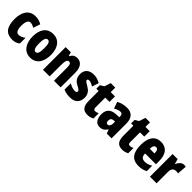

<svg xmlns="http://www.w3.org/2000/svg" viewBox="309 -1984 3314 3314"><g transform="rotate(45 1966.5 -327.0)"><path d="M254 10C309 10 356 -6 396 -39V-177C356 -145 314 -128 272 -128C222 -128 196 -177 196 -274C196 -371 224 -425 268 -425C302 -425 334 -414 367 -392L410 -521C366 -549 318 -563 257 -563C99 -563 32 -435 32 -274C32 -78 105 10 254 10Z M916 -278C916 -460 826 -563 692 -563C530 -563 465 -437 465 -278C465 -132 533 10 690 10C860 10 916 -136 916 -278ZM629 -276C629 -380 648 -428 691 -428C736 -428 752 -379 752 -278C752 -176 736 -125 691 -125C648 -125 629 -177 629 -276Z M1277 -563C1218 -563 1178 -537 1153 -485H1144L1126 -553H999V0H1161V-253C1161 -378 1173 -419 1219 -419C1259 -419 1267 -381 1267 -308V0H1429V-360C1429 -489 1373 -563 1277 -563Z M1850 -170C1850 -255 1804 -304 1737 -342C1666 -384 1659 -390 1659 -408C1659 -426 1670 -434 1693 -434C1731 -434 1769 -415 1802 -393L1842 -516C1789 -547 1740 -563 1683 -563C1568 -563 1503 -503 1503 -400C1503 -322 1538 -265 1606 -231C1683 -193 1689 -179 1689 -161C1689 -138 1674 -129 1644 -129C1594 -129 1544 -150 1504 -174V-21C1555 2 1607 10 1661 10C1780 10 1850 -51 1850 -170Z M2139 -130C2112 -130 2099 -148 2099 -184V-420H2203V-553H2099V-664H1989L1951 -548L1881 -506V-420H1937V-182C1937 -52 1981 10 2090 10C2135 10 2174 -1 2210 -21V-149C2183 -137 2159 -130 2139 -130Z M2494 -563C2418 -563 2351 -545 2297 -513L2339 -393C2388 -421 2426 -434 2458 -434C2494 -434 2511 -411 2511 -366V-352L2439 -349C2318 -344 2253 -287 2253 -169C2253 -79 2289 10 2384 10C2453 10 2490 -17 2526 -73H2529L2556 0H2673V-363C2673 -498 2604 -563 2494 -563ZM2481 -245 2511 -247V-198C2511 -151 2486 -119 2454 -119C2428 -119 2415 -138 2415 -176C2415 -220 2437 -243 2481 -245Z M2987 -130C2960 -130 2947 -148 2947 -184V-420H3051V-553H2947V-664H2837L2799 -548L2729 -506V-420H2785V-182C2785 -52 2829 10 2938 10C2983 10 3022 -1 3058 -21V-149C3031 -137 3007 -130 2987 -130Z M3322 -562C3181 -562 3108 -459 3108 -274C3108 -90 3177 10 3337 10C3401 10 3455 -2 3503 -30V-162C3452 -131 3412 -119 3361 -119C3297 -119 3267 -151 3267 -225H3531V-310C3531 -472 3454 -562 3322 -562ZM3326 -437C3359 -437 3381 -409 3381 -339H3267C3267 -411 3292 -437 3326 -437Z M3880 -563C3825 -563 3783 -510 3764 -465H3756L3733 -553H3609V0H3771V-278C3771 -350 3798 -389 3862 -389C3883 -389 3899 -387 3912 -383L3925 -557C3905 -562 3893 -563 3880 -563Z"/></g></svg>

Font: Noto Sans Ethiopic ExtraCondensed Black
Style: Regular
Weight: 900
Width: 2
Designer: Monotype Design Team
Foundry: Monotype Imaging Inc.
Version: Version 2.102